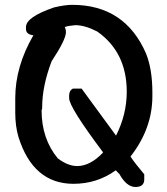

<svg xmlns="http://www.w3.org/2000/svg" viewBox="-20 -753 681 783"><path d="M274.3 -733.3Q489.7 -733.3 576 -533.8Q601.4 -469.5 601.4 -376V-360.7Q601.4 -228.8 512.2 -114.6Q530 -87.3 568.3 -42.2V-21.6Q568.3 9.6 532.4 9.6Q495.9 9.6 466.2 -44.6Q464.3 -44.6 453.2 -57.6H450.8Q375.1 -3.4 279.6 -3.4Q115.1 -3.4 55.2 -194.7Q42.2 -238.8 42.2 -293V-353Q42.2 -481.5 116.1 -609.1Q85.9 -612.5 85.9 -635V-642.7Q85.9 -683.5 200.5 -722.8Q245.6 -733.3 274.3 -733.3ZM244.1 -642.7Q248.9 -633.1 248.9 -622.1Q248.9 -591.4 190.4 -503.1Q152 -401.4 152 -316.5V-314.1Q152 -308.4 149.6 -303.6Q149.6 -186.6 215.8 -107Q257.1 -75.8 295 -75.8Q347.2 -75.8 399.5 -130V-132.9Q261.9 -316.1 261.9 -353V-363.1Q261.9 -383.7 277.2 -391.8H312.7L453.2 -200Q496.9 -286.3 496.9 -378.9Q496.9 -540 376.5 -624.5Q326.1 -650.4 287.3 -650.4Q257.6 -648 244.1 -642.7Z"/></svg>

Font: Namteng
Style: Regular
Weight: 400
Designer: Khon Soe Zaw Thu
Foundry: MPUA
Version: Version 1.03 June 17, 2016